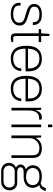

<svg xmlns="http://www.w3.org/2000/svg" viewBox="1206 -1970 945 3398"><g transform="rotate(90 1679.0 -270.5)"><path d="M233 12Q183 12 144.5 2.5Q106 -7 80.5 -26.5Q55 -46 42 -75Q29 -104 29 -143Q29 -147 29 -152Q29 -157 30 -161H78Q77 -155 77 -151Q77 -147 77 -143Q77 -99 96.5 -74.5Q116 -50 152.5 -40.5Q189 -31 238 -31Q280 -31 312.5 -43.5Q345 -56 363.5 -79.5Q382 -103 382 -137Q382 -179 358 -200.5Q334 -222 296.5 -233.5Q259 -245 219 -257Q188 -266 157.5 -276.5Q127 -287 102.5 -302.5Q78 -318 63.5 -342Q49 -366 49 -403Q49 -433 61 -458Q73 -483 96.5 -501Q120 -519 155 -528.5Q190 -538 236 -538Q291 -538 327 -525.5Q363 -513 383.5 -491.5Q404 -470 412.5 -445Q421 -420 421 -394Q421 -391 421 -387Q421 -383 420 -378H372V-394Q372 -415 362.5 -438.5Q353 -462 323.5 -478.5Q294 -495 233 -495Q199 -495 174 -489Q149 -483 132 -471.5Q115 -460 106.5 -443Q98 -426 98 -403Q98 -369 118 -351.5Q138 -334 170 -324Q202 -314 238 -302Q272 -291 306.5 -280Q341 -269 369.5 -253Q398 -237 415 -211.5Q432 -186 432 -145Q432 -108 417 -79Q402 -50 375.5 -29.5Q349 -9 312.5 1.5Q276 12 233 12Z M651 11Q620 11 602 1Q584 -9 576.5 -28.5Q569 -48 569 -74V-483H495V-526H569L579 -672H617V-526H724V-483H617V-88Q617 -58 623.5 -44.5Q630 -31 658 -31H724V-3Q714 2 701 5Q688 8 675 9.5Q662 11 651 11Z M1015 12Q944 12 893.5 -17.5Q843 -47 816.5 -108Q790 -169 790 -263Q790 -358 816.5 -418.5Q843 -479 895 -508.5Q947 -538 1023 -538Q1095 -538 1143.5 -509Q1192 -480 1217 -426.5Q1242 -373 1242 -300V-250H841Q841 -170 862.5 -121.5Q884 -73 923.5 -52Q963 -31 1018 -31Q1064 -31 1096 -43Q1128 -55 1148.5 -75Q1169 -95 1179.5 -121Q1190 -147 1191 -174H1237Q1236 -140 1223.5 -107Q1211 -74 1185 -47Q1159 -20 1117 -4Q1075 12 1015 12ZM841 -293H1192Q1192 -350 1179 -388.5Q1166 -427 1142.5 -450.5Q1119 -474 1087.5 -484.5Q1056 -495 1018 -495Q963 -495 924.5 -473.5Q886 -452 865 -407.5Q844 -363 841 -293Z M1547 12Q1476 12 1425.5 -17.5Q1375 -47 1348.5 -108Q1322 -169 1322 -263Q1322 -358 1348.5 -418.5Q1375 -479 1427 -508.5Q1479 -538 1555 -538Q1627 -538 1675.5 -509Q1724 -480 1749 -426.5Q1774 -373 1774 -300V-250H1373Q1373 -170 1394.5 -121.5Q1416 -73 1455.5 -52Q1495 -31 1550 -31Q1596 -31 1628 -43Q1660 -55 1680.5 -75Q1701 -95 1711.5 -121Q1722 -147 1723 -174H1769Q1768 -140 1755.5 -107Q1743 -74 1717 -47Q1691 -20 1649 -4Q1607 12 1547 12ZM1373 -293H1724Q1724 -350 1711 -388.5Q1698 -427 1674.5 -450.5Q1651 -474 1619.5 -484.5Q1588 -495 1550 -495Q1495 -495 1456.5 -473.5Q1418 -452 1397 -407.5Q1376 -363 1373 -293Z M1887 0V-526H1923L1928 -435H1934Q1940 -459 1953.5 -482.5Q1967 -506 1992 -522Q2017 -538 2055 -538Q2069 -538 2080 -536Q2091 -534 2096 -532V-490H2068Q2031 -490 2005.5 -475Q1980 -460 1964.5 -435Q1949 -410 1942 -379.5Q1935 -349 1935 -318V0Z M2183 -647V-723H2231V-647ZM2183 0V-526H2231V0Z M2377 0V-526H2412L2418 -437H2425Q2449 -478 2478.5 -500Q2508 -522 2541 -530Q2574 -538 2610 -538Q2660 -538 2697 -522.5Q2734 -507 2754.5 -471Q2775 -435 2775 -373V0H2727V-373Q2727 -411 2717 -435Q2707 -459 2689.5 -472Q2672 -485 2648.5 -490Q2625 -495 2598 -495Q2555 -495 2515 -474Q2475 -453 2450 -412.5Q2425 -372 2425 -313V0Z M3006 182Q2966 182 2933 164.5Q2900 147 2881 116Q2862 85 2862 47Q2862 3 2884.5 -30.5Q2907 -64 2946 -80Q2918 -91 2904.5 -114Q2891 -137 2891 -161Q2891 -194 2914 -219.5Q2937 -245 2974 -253Q2943 -275 2923.5 -307.5Q2904 -340 2904 -377Q2904 -422 2925 -458.5Q2946 -495 2990.5 -516.5Q3035 -538 3104 -538Q3139 -538 3168 -532.5Q3197 -527 3220 -516Q3255 -525 3277.5 -548.5Q3300 -572 3308 -609H3358Q3356 -584 3343.5 -558.5Q3331 -533 3308.5 -515Q3286 -497 3254 -493Q3280 -468 3292 -438.5Q3304 -409 3304 -377Q3304 -333 3283 -296.5Q3262 -260 3218 -238Q3174 -216 3104 -216H3020Q2986 -216 2963 -203.5Q2940 -191 2940 -159Q2940 -131 2964.5 -116.5Q2989 -102 3025 -102H3220Q3277 -102 3312.5 -62.5Q3348 -23 3348 35Q3348 76 3328.5 109.5Q3309 143 3274.5 162.5Q3240 182 3195 182ZM3009 140H3193Q3222 140 3246 126.5Q3270 113 3284.5 90.5Q3299 68 3299 42Q3299 -2 3274 -30Q3249 -58 3213 -58H3009Q2969 -58 2940 -28.5Q2911 1 2911 42Q2911 87 2940 113.5Q2969 140 3009 140ZM3104 -259Q3181 -259 3218 -291Q3255 -323 3255 -377Q3255 -431 3218 -463Q3181 -495 3104 -495Q3028 -495 2990.5 -463Q2953 -431 2953 -377Q2953 -344 2969.5 -317Q2986 -290 3020 -274.5Q3054 -259 3104 -259Z"/></g></svg>

Font: Archivo SemiBold Thin
Style: Regular
Weight: 250
Version: Version 2.001